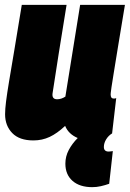

<svg xmlns="http://www.w3.org/2000/svg" viewBox="-20 -570 536 793"><path d="M361 203Q309 203 279.5 177Q250 151 250 106Q250 76 264 49.5Q278 23 301 0Q263 -16 249 -50Q216 -19 185 -4.5Q154 10 118 10Q60 10 30.5 -20.5Q1 -51 1 -98Q1 -119 5 -151Q9 -183 17.5 -234Q26 -285 39 -362Q52 -439 70 -550H255Q237 -439 222.5 -348.5Q208 -258 197 -184Q194 -160 216 -160Q233 -160 250 -171L311 -550H496Q478 -443 467 -374.5Q456 -306 449.5 -267Q443 -228 440.5 -210Q438 -192 437.5 -187Q437 -182 437 -180Q437 -163 449 -163Q450 -163 453 -163Q456 -163 460 -165L443 -19Q428 -10 418.5 5.5Q409 21 409 37Q409 56 429 56Q435 56 439.5 55Q444 54 446 54L431 189Q414 195 396.5 199Q379 203 361 203Z"/></svg>

Font: Georama Semi Condensed Black
Style: Italic
Weight: 900
Width: 4
Italic angle: -9°
Designer: Jean-Baptiste Levee
Foundry: Production Type
Version: Version 1.000